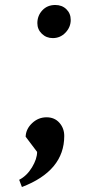

<svg xmlns="http://www.w3.org/2000/svg" viewBox="-20 -579 373 771"><path d="M192 -426Q166 -426 148 -443.5Q130 -461 130 -486Q130 -516 150 -537.5Q170 -559 202 -559Q229 -559 246.5 -542Q264 -525 264 -499Q264 -470 243 -448Q222 -426 192 -426ZM68 172 57 143Q88 127 108.5 93Q129 59 129 31L83 -30Q84 -61 109 -84.5Q134 -108 167 -108Q199 -108 218.5 -86Q238 -64 238 -33Q238 107 68 172Z"/></svg>

Font: Lemonada Light
Style: Regular
Weight: 300
Designer: Mohamed Gaber (Arabic), Eduardo Tunni (Latin)
Foundry: Kief Type Foundry
Version: Version 4.004